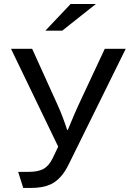

<svg xmlns="http://www.w3.org/2000/svg" viewBox="-20 -805 650 944"><path d="M327.1 -785.2H451.2L286.1 -654.3H203.1ZM34.2 -564.9H138.2L263.2 -289.1Q290.5 -228.5 310.1 -166H313L317.4 -175.8Q351.6 -258.3 365.2 -287.1L495.1 -564.9H598.1L316.4 5.9Q281.2 77.1 228.5 101.6Q190.4 119.1 131.3 119.1H94.2L69.3 40H119.1Q168 40 193.8 25.4Q220.7 10.7 239.3 -27.8L266.1 -84Z"/></svg>

Font: BIZ UDPGothic
Style: Regular
Weight: 400
Designer: TypeBank Co., Ltd.
Foundry: Morisawa Inc.
Version: Version 1.051